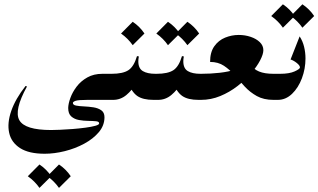

<svg xmlns="http://www.w3.org/2000/svg" viewBox="-20 -477 1520 917"><path d="M510.3 -124.5Q519.5 -124.5 524.7 -113.8Q529.8 -103 531.7 -88.4Q533.7 -73.7 533.7 -62.5Q533.7 -50.8 532 -36.1Q530.3 -21.5 525.1 -10.7Q520 0 510.3 0H397Q353.5 0 340.8 4.6Q328.1 9.3 328.1 14.6Q328.1 24.4 343.5 27.3Q358.9 30.3 381.3 31.2Q403.8 32.2 426.3 35.6Q448.7 39.1 463.9 49.8Q479 60.5 479 83Q479 122.1 452.1 154.1Q425.3 186 382.3 209.2Q339.4 232.4 289.3 244.9Q239.3 257.3 193.4 257.3Q117.7 257.3 75.7 230.2Q33.7 203.1 23.7 157Q13.7 110.8 33.7 53Q53.7 -4.9 102.1 -66.4L108.9 -64Q45.9 50.3 72.5 97.2Q99.1 144 224.1 144Q239.3 144 267.1 142.8Q294.9 141.6 326.9 139.2Q358.9 136.7 387.9 132.8Q417 128.9 435.3 123.8Q453.6 118.7 453.6 112.3Q453.6 103.5 438.7 102.1Q423.8 100.6 401.6 100.3Q379.4 100.1 357.4 96.2Q335.4 92.3 320.6 79.3Q305.7 66.4 305.7 38.6Q306.2 18.1 316.2 -9.5Q326.2 -37.1 346.2 -63.5Q366.2 -89.8 397 -107.2Q427.7 -124.5 469.2 -124.5ZM168.5 308.6Q202.6 331.5 224.6 364.7L168.5 420.4Q146.5 388.7 112.8 364.7ZM261.7 308.6Q295.9 331.5 317.9 364.7L261.7 420.4Q239.7 388.7 206.1 364.7Z M510.3 0Q500.5 0 492.2 -18.3Q483.9 -36.6 483.9 -62.5Q483.9 -87.9 492.2 -106.2Q500.5 -124.5 510.3 -124.5H512.7Q566.9 -124.5 593.3 -141.8Q619.6 -159.2 634.3 -209L643.1 -207.5Q640.6 -194.3 640.6 -184.1Q640.6 -150.4 662.1 -137.5Q683.6 -124.5 722.7 -124.5H725.1Q735.4 -124.5 746.8 -106.2Q758.3 -87.9 758.3 -62.5Q758.3 -36.6 747.1 -18.3Q735.8 0 725.1 0H713.4Q662.6 0 635.7 -18.6Q608.9 -37.1 586.9 -90.8L632.8 -83Q611.3 -46.4 583.5 -23.2Q555.7 0 520 0ZM613.8 -373Q647.9 -350.1 669.9 -316.9L613.8 -261.2Q591.8 -293 558.1 -316.9Z M725.1 0Q715.3 0 707 -18.3Q698.7 -36.6 698.7 -62.5Q698.7 -87.9 707 -106.2Q715.3 -124.5 725.1 -124.5H727.5Q781.7 -124.5 808.1 -141.8Q834.5 -159.2 849.1 -209L857.9 -207.5Q855.5 -194.3 855.5 -184.1Q855.5 -150.4 877 -137.5Q898.4 -124.5 937.5 -124.5H939.9Q950.2 -124.5 961.7 -106.2Q973.1 -87.9 973.1 -62.5Q973.1 -36.6 961.9 -18.3Q950.7 0 939.9 0H928.2Q877.4 0 850.6 -18.6Q823.7 -37.1 801.8 -90.8L847.7 -83Q826.2 -46.4 798.3 -23.2Q770.5 0 734.9 0ZM782.2 -373Q816.4 -350.1 838.4 -316.9L782.2 -261.2Q760.3 -293 726.6 -316.9ZM875 -373Q909.2 -350.1 931.2 -316.9L875 -261.2Q853 -293 819.3 -316.9Z M983.4 -181.2Q983.4 -228 1003.7 -256.3Q1023.9 -284.7 1055.4 -297.4Q1086.9 -310.1 1120.1 -310.1Q1150.4 -310.1 1177.2 -301Q1204.1 -292 1220.9 -275.6Q1237.8 -259.3 1237.8 -237.3Q1237.8 -218.3 1222.4 -188.7Q1207 -159.2 1179 -126.7Q1150.9 -94.2 1113.5 -65.4Q1076.2 -36.6 1032 -18.3Q987.8 0 939.9 0Q931.2 0 925.5 -10.7Q919.9 -21.5 917 -36.1Q914.1 -50.8 914.1 -62.5Q914.1 -73.7 917 -88.4Q919.9 -103 925.5 -113.8Q931.2 -124.5 939.9 -124.5Q986.3 -124.5 1029.1 -129.4Q1071.8 -134.3 1103 -144.5Q1134.3 -154.8 1145.5 -170.4H1173.8Q1190.9 -146.5 1217.3 -135.5Q1243.7 -124.5 1286.1 -124.5Q1295.9 -124.5 1302.5 -113.8Q1309.1 -103 1312.3 -88.4Q1315.4 -73.7 1315.4 -62.5Q1315.4 -50.8 1312.3 -36.1Q1309.1 -21.5 1302.5 -10.7Q1295.9 0 1286.1 0Q1239.3 0 1206.5 -18.3Q1173.8 -36.6 1148.9 -63.5Q1124 -90.3 1100.6 -117.4Q1077.1 -144.5 1049.6 -162.8Q1022 -181.2 983.4 -181.2Z M1286.1 -124.5H1317.9Q1361.8 -124.5 1387.2 -136Q1412.6 -147.5 1412.6 -154.8Q1412.6 -164.1 1397.7 -176Q1382.8 -188 1367.7 -192.9L1411.1 -303.2Q1425.8 -280.8 1432.4 -253.4Q1439 -226.1 1439 -197.8Q1439 -148.4 1421.9 -103Q1404.8 -57.6 1374.8 -28.8Q1344.7 0 1307.1 0H1286.1Q1278.3 0 1272.9 -11.2Q1267.6 -22.5 1264.9 -37.4Q1262.2 -52.2 1262.2 -64Q1262.2 -81.1 1268.1 -102.8Q1273.9 -124.5 1286.1 -124.5ZM1331.1 -456.5Q1365.2 -433.6 1387.2 -400.4L1331.1 -344.7Q1309.1 -376.5 1275.4 -400.4ZM1424.3 -456.5Q1458.5 -433.6 1480.5 -400.4L1424.3 -344.7Q1402.3 -376.5 1368.7 -400.4Z"/></svg>

Font: Lateef
Style: Bold
Weight: 700
Designer: SIL International
Foundry: SIL International
Version: Version 4.200